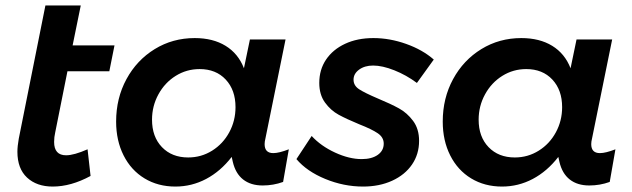

<svg xmlns="http://www.w3.org/2000/svg" viewBox="-20 -680 2325 706"><path d="M183 -193Q179 -176 179 -158Q179 -109 223 -109Q252 -109 302 -131L313 -33Q241 6 174 6Q115 6 79.5 -27Q44 -60 44 -122Q44 -142 49 -170L147 -660H277L247 -513H401L382 -418H228Z M407 -233Q407 -319 445 -389Q483 -459 549 -499.5Q615 -540 696 -540Q763 -540 809.5 -511.5Q856 -483 877 -429L899 -535H1030L956 -171Q953 -159 953 -150Q953 -117 985 -117Q1006 -117 1042 -131L1021 -11Q985 2 946 2Q902 2 874 -20Q846 -42 836 -85L832 -103Q791 -50 738 -22Q685 6 625 6Q561 6 511.5 -24Q462 -54 434.5 -108.5Q407 -163 407 -233ZM846 -286Q846 -349 810 -387.5Q774 -426 714 -426Q666 -426 626 -401Q586 -376 562.5 -333Q539 -290 539 -240Q539 -177 575.5 -139Q612 -101 672 -101Q720 -101 760 -126Q800 -151 823 -193.5Q846 -236 846 -286Z M1070 -95 1126 -180Q1160 -143 1212 -119Q1264 -95 1310 -95Q1347 -95 1369 -110.5Q1391 -126 1391 -152Q1391 -175 1369 -190Q1347 -205 1301 -223Q1255 -242 1225.5 -258Q1196 -274 1175 -303Q1154 -332 1154 -375Q1154 -424 1179 -461Q1204 -498 1249 -519Q1294 -540 1353 -540Q1413 -540 1473.5 -518.5Q1534 -497 1575 -461L1513 -375Q1474 -404 1430 -421.5Q1386 -439 1352 -439Q1321 -439 1300.5 -424Q1280 -409 1280 -387Q1280 -365 1301 -351.5Q1322 -338 1369 -318Q1417 -298 1447 -281.5Q1477 -265 1499 -235.5Q1521 -206 1521 -162Q1521 -113 1495 -75Q1469 -37 1422 -15.5Q1375 6 1315 6Q1244 6 1176 -22Q1108 -50 1070 -95Z M1608 -233Q1608 -319 1646 -389Q1684 -459 1750 -499.5Q1816 -540 1897 -540Q1964 -540 2010.5 -511.5Q2057 -483 2078 -429L2100 -535H2231L2157 -171Q2154 -159 2154 -150Q2154 -117 2186 -117Q2207 -117 2243 -131L2222 -11Q2186 2 2147 2Q2103 2 2075 -20Q2047 -42 2037 -85L2033 -103Q1992 -50 1939 -22Q1886 6 1826 6Q1762 6 1712.5 -24Q1663 -54 1635.5 -108.5Q1608 -163 1608 -233ZM2047 -286Q2047 -349 2011 -387.5Q1975 -426 1915 -426Q1867 -426 1827 -401Q1787 -376 1763.5 -333Q1740 -290 1740 -240Q1740 -177 1776.5 -139Q1813 -101 1873 -101Q1921 -101 1961 -126Q2001 -151 2024 -193.5Q2047 -236 2047 -286Z"/></svg>

Font: TypoPRO Montserrat Alternates
Style: Italic
Weight: 500
Italic angle: -11.3°
Designer: Julieta Ulanovsky
Foundry: Julieta Ulanovsky
Version: Version 6.001